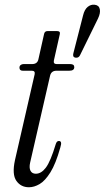

<svg xmlns="http://www.w3.org/2000/svg" viewBox="-20 -780 441 809"><path d="M102 9Q68 9 49 -18Q30 -45 43 -105L126 -467Q129 -482 114 -482H76Q62 -482 62 -495Q62 -502 67 -506Q72 -510 79 -510H115Q138 -510 142 -531L166 -638Q169 -649 180 -649H221Q235 -649 232 -636L207 -525Q204 -510 219 -510H276Q293 -510 293 -497Q293 -482 272 -482H218Q196 -482 191 -461L107 -95Q102 -73 108.5 -60.5Q115 -48 131 -48Q154 -48 173.5 -74Q193 -100 215 -173Q219 -186 228 -186Q235 -186 237 -180Q239 -174 234 -158Q215 -90 192.5 -54Q170 -18 147 -4.5Q124 9 102 9ZM317 -547Q311 -535 298 -537Q285 -539 289 -555L330 -715Q336 -740 349.5 -751Q363 -762 379 -760Q397 -758 400.5 -741.5Q404 -725 393 -702Z"/></svg>

Font: Instrument Serif
Style: Italic
Weight: 400
Italic angle: -13°
Designer: Rodrigo Fuenzalida
Foundry: fragTYPE
Version: Version 1.000; ttfautohint (v1.8.4.7-5d5b);gftools[0.9.27]